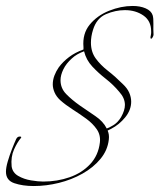

<svg xmlns="http://www.w3.org/2000/svg" viewBox="-69 -542 535 644"><path d="M44 82Q7 82 -21 72.5Q-49 63 -49 34Q-49 20 -43 -0.5Q-37 -21 -29 -41.5Q-21 -62 -15 -75Q-11 -84 -3 -84Q5 -84 1 -79Q-11 -65 -22 -40.5Q-33 -16 -30 16Q-27 37 -8 48Q11 59 35 63Q59 67 76 67Q123 67 164.5 52.5Q206 38 233.5 8.5Q261 -21 266 -64Q269 -89 255.5 -108.5Q242 -128 220 -144Q198 -160 174.5 -175Q151 -190 133 -206Q120 -218 114 -232Q108 -246 108 -259Q108 -274 113.5 -288.5Q119 -303 128 -316Q142 -335 162.5 -350.5Q183 -366 211 -376V-384Q207 -429 232 -459.5Q257 -490 297 -506Q337 -522 376 -522Q401 -522 419.5 -514Q438 -506 443 -491Q446 -481 445.5 -462Q445 -443 446 -426Q446 -422 443 -417Q440 -412 438 -412Q434 -412 437 -424Q438 -428 438 -431Q438 -434 438 -437Q438 -472 412 -490Q386 -508 350 -508Q318 -508 286.5 -494.5Q255 -481 243 -442Q236 -420 236 -399Q236 -368 252 -346Q268 -324 293 -304.5Q318 -285 343 -260Q358 -246 364.5 -231Q371 -216 371 -201Q371 -173 351 -148.5Q331 -124 304 -110L292 -104Q298 -91 296 -74Q292 -38 268 -9Q244 20 207.5 40.5Q171 61 128.5 71.5Q86 82 44 82ZM289 -111Q296 -113 311 -122Q326 -131 337 -149Q350 -172 350 -190Q350 -213 331 -234Q311 -258 286 -277.5Q261 -297 240.5 -319Q220 -341 213 -370Q188 -361 172 -346Q153 -329 143.5 -309.5Q134 -290 134 -273Q134 -246 153 -226.5Q172 -207 199 -188Q225 -170 251 -152.5Q277 -135 289 -111Z"/></svg>

Font: Explora
Style: Regular
Weight: 400
Designer: Robert E. Leuschke
Foundry: Robert E. Leuschke
Version: Version 1.010